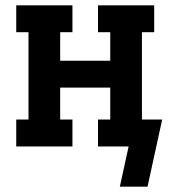

<svg xmlns="http://www.w3.org/2000/svg" viewBox="-20 -550 640 721"><path d="M430 151 463 0H348V-101H394V-221H206V-101H252V0H41V-101H87V-429H41V-530H252V-429H206V-322H394V-429H348V-530H559V-429H513V-101H589L534 151Z"/></svg>

Font: Iosevka Curly Slab Extended
Style: Bold
Weight: 700
Width: 7
Monospace: yes
Designer: Belleve Invis
Foundry: Belleve Invis
Version: Version 11.1.0; ttfautohint (v1.8.3)